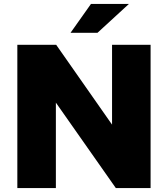

<svg xmlns="http://www.w3.org/2000/svg" viewBox="-20 -949 848 969"><path d="M545.5 -723H740V0H564.5L262 -431V0H67.5V-723H263.5L545.5 -320ZM439 -929H630.5L472 -783.5H336Z"/></svg>

Font: Public Sans Black
Style: Regular
Weight: 900
Designer: The Public Sans Project Authors: Dan O. Williams and USWDS (Libre Franklin designed by Pablo Impallari and Rodrigo Fuenz
Version: Version 1.007